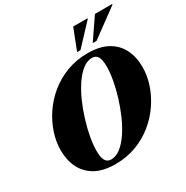

<svg xmlns="http://www.w3.org/2000/svg" viewBox="-208 -1110 1261 1299"><g transform="rotate(-30 422.0 -460.0)"><path d="M810 -464Q810 -398 787.8 -330.2Q765.5 -262.5 723.5 -200.5Q681.5 -138.5 622 -90Q562.5 -41.5 487.5 -13.2Q412.5 15 325 15Q230 15 169 -19.2Q108 -53.5 78.2 -113.8Q48.5 -174 48.5 -251Q48.5 -317 70.8 -384.8Q93 -452.5 135 -514.5Q177 -576.5 236.5 -625Q296 -673.5 371 -701.8Q446 -730 533.5 -730Q628.5 -730 689.5 -695.8Q750.5 -661.5 780.2 -601.5Q810 -541.5 810 -464ZM256.5 -128.5Q256.5 -74 271 -50.5Q285.5 -27 314.5 -27Q353 -27 389.2 -55.5Q425.5 -84 457.8 -132Q490 -180 516.2 -239.5Q542.5 -299 561.8 -362Q581 -425 591.5 -483.5Q602 -542 602 -586.5Q602 -641 587.8 -664.5Q573.5 -688 544 -688Q505.5 -688 469.2 -659.5Q433 -631 400.8 -583Q368.5 -535 342.2 -475.5Q316 -416 296.8 -353Q277.5 -290 267 -231.8Q256.5 -173.5 256.5 -128.5ZM599 -772 710.5 -935H844.5V-930L629 -772ZM477 -772 540.5 -935H651.5V-930L503.5 -772Z"/></g></svg>

Font: Newsreader 72pt ExtraBold
Style: Italic
Weight: 800
Italic angle: -17°
Designer: Hugues Gentile
Foundry: Production Type
Version: Version 1.003; ttfautohint (v1.8.3)